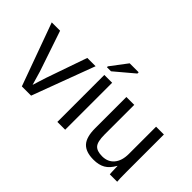

<svg xmlns="http://www.w3.org/2000/svg" viewBox="-97 -1127 1527 1527"><g transform="rotate(45 667.0 -363.0)"><path d="M496.6 -528.3 299.3 0H195.3L3.4 -528.3H97.2L213.4 -184.6Q220.2 -165 247.1 -68.8Q256.3 -97.7 265.9 -129.2Q275.4 -160.6 283.2 -183.6L403.3 -528.3Z M682.6 -528.3V0H594.7V-528.3ZM772.9 -722.2 611.8 -586.4H565.9V-596.2L671.9 -736.3H772.9Z M1179.2 -90.3Q1148.9 -35.6 1109.1 -12.9Q1069.3 9.8 1010.3 9.8Q923.3 9.8 883.1 -33.4Q842.8 -76.7 842.8 -176.3V-528.3H931.2V-193.4Q931.2 -114.3 955.8 -86.2Q980.5 -58.1 1040 -58.1Q1103.5 -58.1 1140.1 -101.6Q1176.8 -145 1176.8 -222.2V-528.3H1264.6V-112.8Q1264.6 -20.5 1267.6 0H1184.6Q1184.1 -2.4 1182.9 -22.9Q1181.6 -43.5 1180.7 -90.3Z"/></g></svg>

Font: Arimo Nerd Font
Style: Regular
Weight: 400
Designer: Steve Matteson
Foundry: Monotype Imaging Inc.
Version: Version 1.33;Nerd Fonts 3.2.1